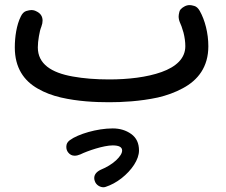

<svg xmlns="http://www.w3.org/2000/svg" viewBox="-20 -373 910 773"><path d="M39.6 -182.1C39.6 -100.1 76.2 -47.9 132.3 -16.1C160.2 0 191.4 11.7 225.1 19.5C292.5 35.2 362.8 38.6 419.4 38.6C470.7 38.6 543.5 35.2 615.7 19.5C651.4 11.2 685.1 -1 715.8 -17.6C777.3 -50.3 818.8 -103.5 818.8 -187C818.8 -239.3 805.2 -292 784.2 -329.1C777.8 -340.3 770.5 -346.7 762.2 -349.1C753.9 -351.6 747.6 -352.5 743.7 -352.5C735.8 -352.5 728.5 -350.6 721.2 -346.2C710 -339.8 703.6 -333 702.1 -325.2C700.2 -317.4 699.2 -311.5 699.2 -307.1C699.2 -299.3 700.7 -291.5 704.1 -283.2C708.5 -274.4 713.4 -260.7 718.8 -241.7C723.6 -222.7 726.1 -204.1 726.1 -187C726.1 -137.7 689 -104 630.4 -83C571.8 -62 496.1 -53.2 419.4 -53.2C365.2 -53.2 316.9 -57.1 273.4 -64.9C186.5 -80.1 132.3 -115.7 132.3 -182.1C132.3 -195.8 133.8 -210.9 136.7 -227.1C139.2 -243.2 142.6 -256.3 146.5 -265.6C149.9 -274.9 151.4 -282.7 151.4 -290C151.4 -307.1 143.1 -319.8 126 -327.6C119.6 -331.1 112.8 -332.5 106 -332.5C101.1 -332.5 94.2 -331.1 85.4 -328.6C76.7 -325.7 69.3 -318.4 64 -307.1C46.4 -272.5 39.6 -223.6 39.6 -182.1ZM361.3 355C366.7 373 384.3 380.9 396 380.9C398.9 380.9 401.9 380.4 405.3 379.4C427.2 372.1 448.7 360.8 469.2 344.7C510.3 312.5 539.6 269.5 539.6 232.9C539.6 203.6 529.3 181.6 508.3 166.5C487.3 151.4 462.4 144 433.6 144C370.6 144 294.4 167 261.7 190.9C245.6 202.6 247.1 215.8 247.1 219.7C247.1 227.1 249.5 234.4 254.4 240.7C261.2 249.5 270 253.9 280.8 253.9C287.6 253.9 295.4 252 303.7 248.5C332.5 234.4 397 212.4 433.6 212.4C459 212.4 471.7 219.2 471.7 232.9C471.7 244.1 463.4 257.3 447.3 272.5C430.7 287.6 410.2 300.3 385.3 310.5C368.2 318.8 359.4 330.1 359.4 343.8C359.4 347.2 359.9 351.1 361.3 355Z"/></svg>

Font: Mikhak Medium
Style: Regular
Weight: 500
Designer: Amin Abedi
Version: Version 3.2